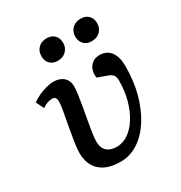

<svg xmlns="http://www.w3.org/2000/svg" viewBox="-178 -880 962 1021"><g transform="rotate(-30 303.0 -369.0)"><path d="M269 14Q188 14 144.5 -25Q101 -64 101 -137Q101 -163 107.5 -204.5Q114 -246 122.5 -291Q131 -336 137.5 -373.5Q144 -411 144 -428Q144 -459 119 -459Q89 -459 58 -437L34 -485Q51 -498 75 -509Q99 -520 124 -527Q149 -534 168 -534Q208 -534 231 -513.5Q254 -493 254 -456Q254 -438 249.5 -407Q245 -376 238.5 -338Q232 -300 225 -262.5Q218 -225 213.5 -193Q209 -161 209 -142Q209 -105 230.5 -85Q252 -65 291 -65Q329 -65 362.5 -88.5Q396 -112 421.5 -153.5Q447 -195 461.5 -249Q476 -303 476 -364Q476 -389 466 -400.5Q456 -412 422 -423L380 -438Q374 -480 395 -507Q416 -534 453 -534Q497 -534 520.5 -502.5Q544 -471 544 -414Q544 -323 523 -245.5Q502 -168 464.5 -109.5Q427 -51 377 -18.5Q327 14 269 14ZM391 -683Q391 -713 411 -732.5Q431 -752 462 -752Q493 -752 510.5 -734Q528 -716 528 -688Q528 -658 508.5 -638Q489 -618 455 -618Q426 -618 408.5 -636Q391 -654 391 -683ZM183 -682Q183 -713 202.5 -732.5Q222 -752 253 -752Q285 -752 302 -734Q319 -716 319 -687Q319 -658 299.5 -638Q280 -618 247 -618Q217 -618 200 -636Q183 -654 183 -682Z"/></g></svg>

Font: Literata 7pt Medium
Style: Italic
Weight: 500
Italic angle: -2°
Designer: Latin by Veronika Burian and Jose Scaglione. Greek by Irene Vlachou. Cyrillic by Vera Evstafieva
Foundry: TypeTogether
Version: Version 3.002